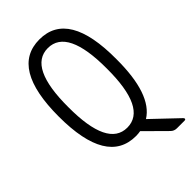

<svg xmlns="http://www.w3.org/2000/svg" viewBox="-250 -736 1000 1000"><g transform="rotate(-45 250.0 -236.0)"><path d="M461 -297Q462 -37 349 33L490 167Q495 172 493.5 176.5Q492 181 486 181H429Q409 181 395 167L283 56Q267 59 250 59Q37 59 37 -297Q37 -653 250 -653Q463 -653 461 -297ZM249 -4Q392 -4 391 -297Q392 -590 249 -590Q106 -590 107 -297Q106 -4 249 -4Z"/></g></svg>

Font: NanumGothicCoding
Style: Regular
Weight: 400
Monospace: yes
Designer: Kwon Bruce; Nicolas Noh; Sung-woo Choi; Go-un Cha; Soo-hyun Park;
Foundry: NHN Corporation
Version: Version 2.000;PS 1;hotconv 1.0.49;makeotf.lib2.0.14853